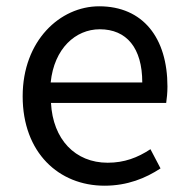

<svg xmlns="http://www.w3.org/2000/svg" viewBox="-20 -577 594 610"><path d="M312 13C385 13 443 -11 490 -42L458 -103C417 -76 375 -60 322 -60C219 -60 148 -134 142 -250H508C510 -264 512 -282 512 -302C512 -457 434 -557 295 -557C171 -557 52 -448 52 -271C52 -92 167 13 312 13ZM141 -315C152 -423 220 -484 297 -484C382 -484 432 -425 432 -315Z"/></svg>

Font: Source Han Sans KR
Style: Regular
Weight: 400
Designer: Ryoko NISHIZUKA 西塚涼子 (kana, bopomofo & ideographs); Paul D. Hunt (Latin, Greek & Cyrillic); Sandoll Communications 산돌커뮤니
Foundry: Adobe
Version: Version 2.004;hotconv 1.0.118;makeotfexe 2.5.65603